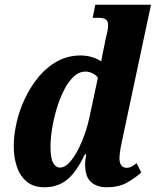

<svg xmlns="http://www.w3.org/2000/svg" viewBox="-20 -780 657 810"><path d="M168 10Q121 10 92.5 -14Q64 -38 51 -77Q38 -116 38 -163Q38 -210 50 -263Q62 -316 86 -366Q110 -416 144 -457Q178 -498 222.5 -522Q267 -546 320 -546Q345 -546 368 -539Q391 -532 407 -521Q409 -534 413 -553.5Q417 -573 419 -582L427 -622Q431 -636 433.5 -649.5Q436 -663 436 -675Q436 -691 426.5 -698Q417 -705 391 -705H371L382 -760H617L501 -215Q495 -189 489.5 -159.5Q484 -130 484 -113Q484 -72 515 -72Q526 -72 537.5 -78.5Q549 -85 556 -92L576 -52Q551 -30 516.5 -10Q482 10 430 10Q389 10 364 -12Q339 -34 339 -88Q339 -98 340.5 -109Q342 -120 344 -129H338Q302 -53 262.5 -21.5Q223 10 168 10ZM233 -73Q257 -73 281.5 -104.5Q306 -136 326.5 -185.5Q347 -235 358 -288L393 -452Q384 -465 369 -471.5Q354 -478 341 -478Q313 -478 290 -456Q267 -434 249 -398Q231 -362 218.5 -319.5Q206 -277 199.5 -235.5Q193 -194 193 -161Q193 -112 204.5 -92.5Q216 -73 233 -73Z"/></svg>

Font: Noto Serif Condensed ExtraBold
Style: Italic
Weight: 800
Width: 3
Italic angle: -12°
Designer: Monotype Design Team
Foundry: Monotype Imaging Inc.
Version: Version 2.014; ttfautohint (v1.8.4.7-5d5b)